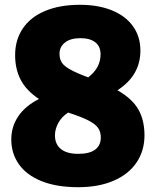

<svg xmlns="http://www.w3.org/2000/svg" viewBox="-20 -770 650 800"><path d="M582 -206Q582 -142 549 -93Q516 -44 453.5 -17Q391 10 306 10Q216 10 153.2 -15.2Q90.5 -40.5 58.8 -85.5Q27 -130.5 27 -189Q27 -242 56 -285.2Q85 -328.5 142.5 -357.5Q89.5 -392.5 66.2 -437.5Q43 -482.5 43 -540Q43 -603.5 74.8 -651Q106.5 -698.5 167.5 -724.2Q228.5 -750 313 -750Q389.5 -750 446.5 -726.8Q503.5 -703.5 534.2 -660.5Q565 -617.5 565 -559Q565 -455.5 469.5 -394Q531 -358.5 556.5 -314Q582 -269.5 582 -206ZM228 -546Q228 -524.5 237.2 -509.8Q246.5 -495 271.8 -480.8Q297 -466.5 347.5 -447.5Q374 -468.5 386.5 -492Q399 -515.5 399 -544Q399 -576.5 377 -593.8Q355 -611 315 -611Q274 -611 251 -593Q228 -575 228 -546ZM400 -197Q400 -220.5 388.8 -236.8Q377.5 -253 349 -267.8Q320.5 -282.5 267 -300L264 -301Q237 -283.5 223 -257.8Q209 -232 209 -206Q209 -169 233.8 -149Q258.5 -129 306 -129Q353.5 -129 376.8 -146.8Q400 -164.5 400 -197Z"/></svg>

Font: Encode Sans Condensed Black
Style: Regular
Weight: 900
Width: 3
Designer: Multiple Designers
Foundry: Impallari Type
Version: Version 2.000